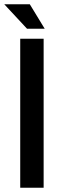

<svg xmlns="http://www.w3.org/2000/svg" viewBox="-54 -882 266 902"><path d="M41 -700H151V0H41ZM-34 -862H86L156 -747H73Z"/></svg>

Font: Booming Bebas 2
Style: Regular
Weight: 400
Designer: Ryoichi Tsunekawa
Foundry: Ryoichi Tsunekawa
Version: Version 2.000